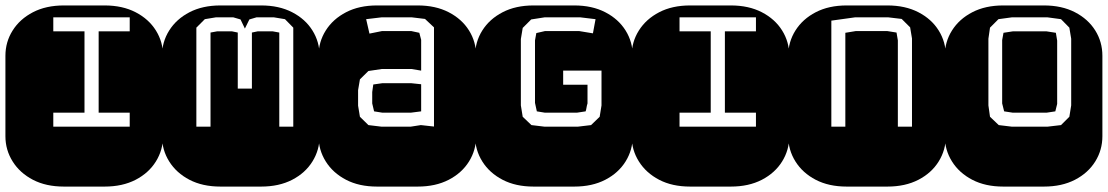

<svg xmlns="http://www.w3.org/2000/svg" viewBox="-22 -689 4091 709"><path d="M213.9 0Q147.9 0 99.6 -25.1Q51.3 -50.3 24.7 -92.8Q-2 -135.3 -2 -186V-482.9Q-2 -534.2 24.7 -576.4Q51.3 -618.7 99.6 -643.8Q147.9 -668.9 213.9 -668.9H364.3Q430.2 -668.9 478.8 -643.8Q527.3 -618.7 553.7 -576.4Q580.1 -534.2 580.1 -482.9V-186Q580.1 -135.3 553.7 -92.8Q527.3 -50.3 478.8 -25.1Q430.2 0 364.3 0ZM174.8 -221.2H457V-272.9H342.3V-573.2H457V-625H174.8V-573.2H290V-272.9H174.8Z M792 0Q726.1 0 677.7 -25.1Q629.4 -50.3 602.8 -92.8Q576.2 -135.3 576.2 -186V-482.9Q576.2 -534.2 602.8 -576.4Q629.4 -618.7 677.7 -643.8Q726.1 -668.9 792 -668.9H942.4Q1008.3 -668.9 1056.9 -643.8Q1105.5 -618.7 1131.8 -576.4Q1158.2 -534.2 1158.2 -482.9V-186Q1158.2 -135.3 1131.8 -92.8Q1105.5 -50.3 1056.9 -25.1Q1008.3 0 942.4 0ZM703.1 -221.2H755.4V-568.8L779.3 -573.2H835L856 -568.8V-361.8H908.2V-568.8L929.2 -573.2H985.4L1009.3 -568.8V-221.2H1061V-586.9L1030.3 -618.2L989.3 -625H925.3L898.9 -617.2L882.3 -583.5L866.2 -617.2L839.4 -625H775.4L734.4 -618.2L703.1 -586.9Z M1370.1 0Q1304.2 0 1255.9 -25.1Q1207.5 -50.3 1180.9 -92.8Q1154.3 -135.3 1154.3 -186V-482.9Q1154.3 -534.2 1180.9 -576.4Q1207.5 -618.7 1255.9 -643.8Q1304.2 -668.9 1370.1 -668.9H1520.5Q1586.4 -668.9 1635 -643.8Q1683.6 -618.7 1710 -576.4Q1736.3 -534.2 1736.3 -482.9V-186Q1736.3 -135.3 1710 -92.8Q1683.6 -50.3 1635 -25.1Q1586.4 0 1520.5 0ZM1387.2 -221.2H1494.1L1532.2 -227.1L1580.6 -221.7V-587.9L1547.4 -619.1L1498.5 -625H1387.2L1330.1 -618.2L1342.3 -564.9L1388.2 -574.2H1497.1L1526.4 -567.9L1533.2 -542V-428.2L1498.5 -434.1H1387.2L1338.4 -426.8L1307.1 -396L1300.3 -356V-298.8L1307.1 -257.8L1338.4 -227.1ZM1390.1 -272.9 1359.4 -277.8 1352.5 -307.1V-349.1L1356.4 -377L1390.1 -381.8H1496.1L1533.2 -377.9V-277.8L1495.1 -272.9Z M1948.2 0Q1882.3 0 1834 -25.1Q1785.6 -50.3 1759 -92.8Q1732.4 -135.3 1732.4 -186V-482.9Q1732.4 -534.2 1759 -576.4Q1785.6 -618.7 1834 -643.8Q1882.3 -668.9 1948.2 -668.9H2098.6Q2164.6 -668.9 2213.1 -643.8Q2261.7 -618.7 2288.1 -576.4Q2314.5 -534.2 2314.5 -482.9V-186Q2314.5 -135.3 2288.1 -92.8Q2261.7 -50.3 2213.1 -25.1Q2164.6 0 2098.6 0ZM1989.3 -221.2H2111.3L2160.6 -227.1L2192.4 -257.8L2199.2 -299.8V-428.2H2057.6V-376H2147.5V-307.1Q2145 -299.3 2144 -292.5Q2143.1 -285.6 2140.6 -277.8L2108.4 -272.9H1990.2L1960.4 -277.8L1953.6 -309.1V-540L1958.5 -566.9L1990.2 -574.2H2117.2L2167.5 -565.9L2177.2 -618.2L2120.6 -625H1989.3L1939.5 -617.2L1908.2 -585.9L1901.4 -544.9V-299.8L1908.2 -257.8L1940.4 -227.1Z M2526.4 0Q2460.4 0 2412.1 -25.1Q2363.8 -50.3 2337.2 -92.8Q2310.5 -135.3 2310.5 -186V-482.9Q2310.5 -534.2 2337.2 -576.4Q2363.8 -618.7 2412.1 -643.8Q2460.4 -668.9 2526.4 -668.9H2676.8Q2742.7 -668.9 2791.3 -643.8Q2839.8 -618.7 2866.2 -576.4Q2892.6 -534.2 2892.6 -482.9V-186Q2892.6 -135.3 2866.2 -92.8Q2839.8 -50.3 2791.3 -25.1Q2742.7 0 2676.8 0ZM2487.3 -221.2H2769.5V-272.9H2654.8V-573.2H2769.5V-625H2487.3V-573.2H2602.5V-272.9H2487.3Z M3104.5 0Q3038.6 0 2990.2 -25.1Q2941.9 -50.3 2915.3 -92.8Q2888.7 -135.3 2888.7 -186V-482.9Q2888.7 -534.2 2915.3 -576.4Q2941.9 -618.7 2990.2 -643.8Q3038.6 -668.9 3104.5 -668.9H3254.9Q3320.8 -668.9 3369.4 -643.8Q3418 -618.7 3444.3 -576.4Q3470.7 -534.2 3470.7 -482.9V-186Q3470.7 -135.3 3444.3 -92.8Q3418 -50.3 3369.4 -25.1Q3320.8 0 3254.9 0ZM3047.9 -221.2H3099.6V-567.9L3137.7 -574.2H3254.9L3288.6 -568.8L3293.5 -540V-221.2H3345.7V-546.9L3338.9 -587.9L3307.6 -619.1L3257.8 -625H3135.7L3047.9 -612.8Z M3682.6 0Q3616.7 0 3568.4 -25.1Q3520 -50.3 3493.4 -92.8Q3466.8 -135.3 3466.8 -186V-482.9Q3466.8 -534.2 3493.4 -576.4Q3520 -618.7 3568.4 -643.8Q3616.7 -668.9 3682.6 -668.9H3833Q3898.9 -668.9 3947.5 -643.8Q3996.1 -618.7 4022.5 -576.4Q4048.8 -534.2 4048.8 -482.9V-186Q4048.8 -135.3 4022.5 -92.8Q3996.1 -50.3 3947.5 -25.1Q3898.9 0 3833 0ZM3714.8 -221.2H3845.7L3896 -227.1L3926.8 -257.8L3933.6 -299.8V-545.9L3926.8 -586.9L3896 -618.2L3845.7 -625H3714.8L3665 -618.2L3633.8 -586.9L3627.9 -545.9V-299.8L3633.8 -257.8L3666 -227.1ZM3717.8 -272.9 3686 -277.8 3678.7 -307.1V-541L3683.6 -567.9L3717.8 -573.2H3842.8L3877 -567.9L3881.8 -539.1V-305.2L3875 -277.8L3842.8 -272.9Z"/></svg>

Font: Monofett
Style: Regular
Weight: 400
Designer: Vernon Adams
Foundry: Vernon Adams
Version: Version 1.100; ttfautohint (v1.8.4.7-5d5b);gftools[0.9.28]